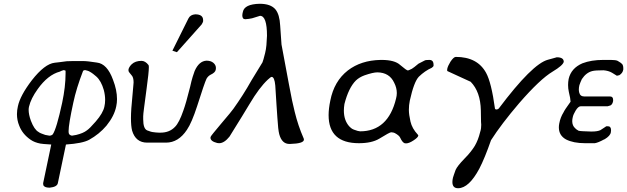

<svg xmlns="http://www.w3.org/2000/svg" viewBox="-20 -760 3328 1019"><path d="M252 7Q202 4 194 2Q163 -4 143 -18Q99 -48 82 -93Q70 -122 70 -154Q70 -175 75 -196Q87 -253 149 -334Q217 -421 270 -427Q279 -428 296 -430Q313 -432 334 -435L369 -436Q376 -436 382 -436H420Q432 -436 450.5 -434Q469 -432 494 -428Q549 -422 580 -336Q601 -282 601 -234Q601 -214 597 -196Q587 -145 545 -93Q507 -48 453 -18Q418 1 330 7L287 212Q283 232 244 236Q220 236 213 227Q209 224 209 215Q209 214 209 212ZM180 -287Q144 -237 134 -194Q132 -186 132 -177Q132 -152 144 -119Q162 -72 184 -60Q192 -53 220 -44Q227 -42 242 -40Q253 -40 260 -47Q280 -76 310 -215Q328 -300 328 -370Q328 -377 328 -384Q328 -386 318 -388Q316 -387 310.5 -385.5Q305 -384 298 -380Q234 -363 180 -287ZM421 -384Q385 -291 369 -215Q344 -100 344 -64Q344 -54 346 -50Q350 -42 362 -40Q365 -40 385 -44Q422 -53 441 -68Q456 -78 488 -115Q527 -160 534 -194Q538 -211 538 -230Q538 -255 531 -282Q517 -331 491 -354Q483 -361 474 -368Q465 -375 452 -382Q450 -383 445 -384.5Q440 -386 432 -388Q425 -388 421 -384Z M980 -662Q990 -682 1016 -684Q1058 -684 1058 -653Q1058 -650 1058 -647Q1057 -641 1050 -630L919 -483L895 -491ZM761 -3Q700 -3 681 -67Q675 -91 675 -133Q675 -156 677 -185L688 -310Q689 -317 689 -323Q689 -350 678 -361Q662 -379 662 -384Q662 -386 662 -388Q662 -390 662 -392Q665 -405 679 -419Q698 -437 731 -437Q751 -437 768 -415Q770 -413 770 -403Q770 -376 758 -289Q749 -221 744.5 -187Q740 -153 740 -143Q740 -141 740 -140Q740 -133 740 -127Q740 -77 761 -68Q782 -59 799 -58Q802 -57 807 -57Q814 -57 823 -56Q827 -56 832 -56Q880 -56 909 -87Q931 -109 953 -173Q967 -211 989 -299Q996 -331 1002.5 -352Q1009 -373 1013 -383Q1036 -436 1076 -438Q1099 -438 1112.5 -426.5Q1126 -415 1126 -399Q1126 -395 1125 -390Q1123 -375 1097 -363Q1084 -356 1076 -342Q1065 -319 1026 -196Q1012 -153 998.5 -121.5Q985 -90 972 -71Q927 -3 861 -3Z M1269 -697Q1277 -738 1358 -740Q1417 -740 1442 -710Q1464 -683 1467 -624L1474 -524L1513 -315Q1532 -212 1544 -167Q1562 -93 1591 -27Q1593 -23 1593 -19Q1593 2 1519 4Q1517 4 1516 4Q1476 4 1462 -48Q1459 -59 1456.5 -81Q1454 -103 1452 -137Q1450 -161 1447.5 -203Q1445 -245 1441 -306Q1437 -351 1422 -352Q1417 -352 1401 -337Q1356 -295 1305 -209Q1291 -185 1264 -141.5Q1237 -98 1198 -35Q1170 0 1143 0Q1136 0 1133 -1Q1097 -10 1097 -29Q1097 -31 1098 -34Q1099 -39 1154 -104Q1212 -172 1219 -183Q1244 -218 1268 -255.5Q1292 -293 1315 -334L1373 -429Q1377 -438 1387 -478Q1392 -498 1394 -521Q1396 -544 1397 -570Q1397 -676 1360 -676Q1360 -676 1360 -676Q1360 -676 1318 -663Q1310 -661 1301.5 -660Q1293 -659 1282 -658Q1266 -658 1266 -678Q1266 -686 1269 -697Z M2127 0Q2115 -5 2104 -29Q2099 -41 2075 -54Q2070 -57 2056 -58Q2048 -58 1993 -24Q1953 0 1885 0Q1724 0 1724 -149Q1724 -183 1733 -226Q1753 -329 1826 -386Q1896 -440 2000 -442Q2003 -442 2005 -442Q2075 -442 2104 -415Q2138 -386 2145 -386Q2148 -386 2166 -395Q2171 -398 2179.5 -404.5Q2188 -411 2201 -422Q2219 -431 2234 -439Q2238 -442 2259 -442Q2281 -442 2281 -416Q2281 -413 2281 -411Q2280 -406 2271 -400Q2235 -384 2203 -353Q2177 -326 2155 -226Q2150 -202 2150 -177Q2150 -152 2158.5 -115Q2167 -78 2197 -46Q2200 -43 2200 -40Q2198 -30 2175 -15Q2151 1 2135 1Q2131 1 2127 0ZM1808 -208Q1805 -189 1805 -173Q1805 -122 1833 -90Q1837 -86 1842.5 -81Q1848 -76 1858 -72Q1882 -63 1891 -63Q2040 -63 2082 -237Q2086 -252 2086 -266Q2086 -294 2072 -321Q2047 -375 1983 -376Q1960 -376 1914 -360Q1887 -350 1869 -333Q1830 -294 1808 -208Z M2607 -183Q2609 -179 2614 -179Q2615 -179 2616 -179Q2621 -179 2627 -184Q2805 -421 2888 -443Q2895 -445 2906.5 -448Q2918 -451 2935 -456Q2972 -456 2972 -432Q2968 -413 2913 -380Q2846 -340 2735 -212Q2641 -102 2586 -16Q2553 79 2524 135Q2469 238 2412 239Q2411 239 2411 239Q2381 239 2381 206Q2381 196 2384 183Q2386 176 2389.5 166Q2393 156 2398 142Q2407 121 2446 81Q2466 61 2479 44Q2492 27 2500 14Q2518 -17 2528 -58Q2532 -70 2533 -80Q2534 -90 2534 -98Q2534 -105 2533 -113Q2532 -143 2532 -174Q2530 -273 2478 -326Q2437 -345 2406 -359Q2375 -373 2354 -383Q2353 -385 2353 -388Q2353 -391 2354 -396Q2357 -410 2371 -433Q2388 -458 2399 -458Q2514 -458 2560 -373Q2588 -322 2607 -183Z M3008 -220Q3008 -221 3008 -222Q3008 -235 2999 -272Q2995 -290 2995 -309Q2995 -325 2998 -341Q3011 -398 3071 -424Q3118 -442 3181 -442H3222Q3248 -442 3258 -437Q3277 -426 3282 -420Q3288 -412 3288 -398Q3288 -395 3288 -391Q3285 -372 3267 -361Q3261 -359 3254 -358Q3248 -361 3228 -374Q3209 -385 3183 -387Q3139 -387 3124 -383Q3091 -375 3068 -340Q3060 -323 3055 -308Q3052 -296 3052 -285Q3052 -277 3054 -269Q3059 -248 3081 -248H3218Q3234 -248 3234 -230Q3234 -227 3234 -224Q3231 -207 3221 -201Q3219 -200 3215 -199Q3211 -198 3205 -196H3062Q3049 -196 3035 -173Q3023 -153 3020 -139Q3017 -127 3017 -117Q3017 -93 3033 -79Q3038 -73 3051 -66Q3061 -64 3076 -63.5Q3091 -63 3115 -62Q3119 -62 3122 -62Q3150 -62 3166 -69Q3177 -76 3184.5 -81Q3192 -86 3198 -90Q3201 -90 3206 -90Q3223 -90 3223 -69Q3223 -64 3222 -58Q3219 -39 3189 -21L3186 -20Q3155 -3 3137 0H3085Q3023 0 2984 -20Q2946 -41 2946 -84Q2946 -94 2948 -104Q2954 -137 2971 -164Q2976 -176 3008 -220Z"/></svg>

Font: New Athena Unicode
Style: Italic
Weight: 400
Designer: J. Rusten 1997; rev. by R. Hancock 2001, 2002, rev. by D. Mastronarde 2002-2019
Foundry: Society for Classical Studies (formerly American Philological Association)
Version: Version 5.008